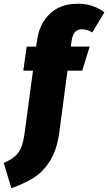

<svg xmlns="http://www.w3.org/2000/svg" viewBox="-106 -784 580 1030"><path d="M277 -558 274 -534H375L335 -405H256L212 -73Q199 21 162 79.5Q125 138 75.5 169Q26 200 -45 226L-86 90Q-34 69 -9 36.5Q16 4 25 -63L71 -405H19L37 -534H88L93 -569Q105 -656 161.5 -710Q218 -764 312 -764Q356 -764 392.5 -751Q429 -738 454 -718L389 -610Q361 -627 333 -627Q309 -627 295.5 -611Q282 -595 277 -558Z"/></svg>

Font: Fira Sans Extra Condensed Black
Style: Italic
Weight: 900
Width: 3
Italic angle: -8°
Designer: Carrois Corporate & Edenspiekermann AG
Foundry: Carrois Corporate GbR & Edenspiekermann AG
Version: Version 4.203